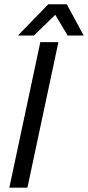

<svg xmlns="http://www.w3.org/2000/svg" viewBox="-20 -860 404 880"><path d="M22.8 0 164.8 -667H247.7L105.7 0ZM204.3 -840.3H286L363.7 -697H290.3ZM282.7 -840.3 135.3 -697H62L201 -840.3Z"/></svg>

Font: Epunda Sans Light
Style: Italic
Weight: 300
Italic angle: -12.0243°
Designer: Simon Atzbach
Foundry: typofactur
Version: Version 2.204